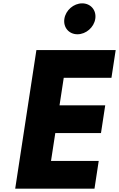

<svg xmlns="http://www.w3.org/2000/svg" viewBox="-20 -1123 709 1143"><path d="M668.7 -825H196.7L70.5 0H542.5L567.7 -165H283.7L309.2 -331H581.2L606.4 -496H334.4L359.5 -660H643.5ZM469.3 -1103C418.3 -1103 371 -1062 363.2 -1011C355.4 -960 390.1 -919 441.1 -919C492.1 -919 539.4 -960 547.2 -1011C555 -1062 520.3 -1103 469.3 -1103Z"/></svg>

Font: Sztylet
Style: BdObl
Weight: 700
Foundry: Cannot Into Space Fonts, PlusOne Fonts
Version: Version 0.12